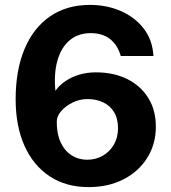

<svg xmlns="http://www.w3.org/2000/svg" viewBox="-20 -753 700 784"><path d="M347.5 -733Q415.3 -733 472.8 -708.2Q530.3 -683.4 566.5 -636.8Q602.8 -590.2 606.5 -524.4H473.2Q459.8 -570.1 428.9 -593.9Q398 -617.7 350.6 -617.7Q298.7 -617.7 264 -588.1Q229.3 -558.5 214.4 -505.4Q199.5 -452.3 206.2 -382.1Q222.9 -405.8 248.6 -422.7Q274.2 -439.7 305.5 -448.6Q336.8 -457.6 370.8 -457.6Q444.4 -457.6 499.5 -430.2Q554.6 -402.8 585.5 -352.9Q616.4 -303.1 616.4 -236Q616.4 -165.1 581.7 -109.2Q547.1 -53.4 485.1 -21.2Q423.1 11 341.6 11Q249.3 11 182.4 -33.4Q115.5 -77.8 79.7 -158.3Q43.9 -238.9 43.9 -347.5Q43.9 -466.5 80.2 -553Q116.5 -639.6 184.6 -686.3Q252.6 -733 347.5 -733ZM336.8 -348.5Q306 -348.5 277.3 -334.7Q248.6 -320.9 230.2 -299.7Q211.8 -278.6 211.8 -256.4Q211.4 -208 227.1 -173.2Q242.8 -138.3 271.2 -119.6Q299.5 -100.8 336.7 -100.8Q371.5 -100.8 399.8 -117.2Q428.2 -133.6 445 -162.6Q461.9 -191.6 461.9 -229.2Q461.9 -268.9 445.5 -295.5Q429.2 -322 400.9 -335.3Q372.6 -348.5 336.8 -348.5Z"/></svg>

Font: Public Sans Thin
Style: Regular
Weight: 100
Designer: The Public Sans project authors (U.S. Web Design System). Libre Franklin designed by Pablo Impallari and Rodrigo Fuenzal
Version: Version 1.008